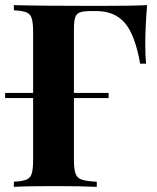

<svg xmlns="http://www.w3.org/2000/svg" viewBox="-20 -728 612 748"><path d="M546 -556Q546 -509 549 -480H526Q506 -593 466 -639Q426 -685 354 -685H337Q306 -685 292 -680Q278 -675 273 -660.5Q268 -646 268 -614V-366H403V-346H268V-106Q268 -68 274.5 -51Q281 -34 299 -28Q317 -22 357 -20V0Q299 -3 192 -3Q85 -3 34 0V-20Q67 -22 82.5 -28Q98 -34 103.5 -51Q109 -68 109 -106V-346H0V-366H109V-602Q109 -640 103.5 -657Q98 -674 82.5 -680Q67 -686 34 -688V-708Q142 -705 360 -705Q495 -705 553 -708Q546 -623 546 -556Z"/></svg>

Font: Playfair Display SC
Style: Bold
Weight: 700
Designer: Claus Eggers Sørensen
Foundry: Claus Eggers Sørensen
Version: Version 1.200; ttfautohint (v1.6)